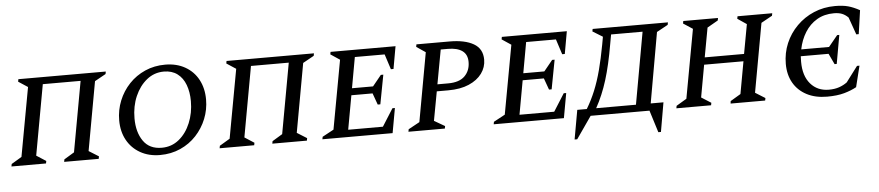

<svg xmlns="http://www.w3.org/2000/svg" viewBox="-42 -836 5697 1245"><g transform="rotate(-5 2806.5 -213.5)"><path d="M3 0 6 -16 73 -56 155 -504 94 -544 97 -560H666L663 -544L591 -504L510 -56L574 -16L571 0H346L349 -16L415 -56L498 -514H252L169 -56L231 -16L228 0Z M970 10Q897 10 841.5 -21.5Q786 -53 755.5 -108.5Q725 -164 725 -237Q725 -304 749.5 -364.5Q774 -425 818 -471.5Q862 -518 922 -544.5Q982 -571 1053 -571Q1127 -571 1182.5 -539.5Q1238 -508 1268 -452Q1298 -396 1298 -323Q1298 -257 1274 -197.5Q1250 -138 1206.5 -91Q1163 -44 1102.5 -17Q1042 10 970 10ZM985 -36Q1049 -36 1097 -75Q1145 -114 1172 -179Q1199 -244 1199 -321Q1199 -380 1181.5 -427Q1164 -474 1128.5 -500.5Q1093 -527 1041 -527Q978 -527 929.5 -488Q881 -449 853 -384.5Q825 -320 825 -241Q825 -151 865 -93.5Q905 -36 985 -36Z M1358 0 1361 -16 1428 -56 1510 -504 1449 -544 1452 -560H2021L2018 -544L1946 -504L1865 -56L1929 -16L1926 0H1701L1704 -16L1770 -56L1853 -514H1607L1524 -56L1586 -16L1583 0Z M2027 0 2030 -16 2104 -56 2186 -504 2126 -544 2129 -560H2552L2526 -414H2509L2477 -513H2283L2247 -313H2384L2441 -383H2457L2421 -193H2404L2377 -268H2239L2199 -47H2425L2497 -161H2513L2484 0Z M2587 0 2590 -16 2663 -56 2744 -504 2685 -544 2688 -560H2904Q3003 -560 3060 -527Q3117 -494 3117 -423Q3117 -374 3087.5 -333.5Q3058 -293 3002.5 -269Q2947 -245 2868 -245H2793L2758 -56L2827 -16L2824 0ZM2842 -513 2801 -290H2871Q2944 -290 2979.5 -325.5Q3015 -361 3015 -417Q3015 -466 2982 -489.5Q2949 -513 2889 -513Z M3142 0 3145 -16 3219 -56 3301 -504 3241 -544 3244 -560H3667L3641 -414H3624L3592 -513H3398L3362 -313H3499L3556 -383H3572L3536 -193H3519L3492 -268H3354L3314 -47H3540L3612 -161H3628L3599 0Z M3773 0 3673 144H3656L3690 -46H3752Q3784 -99 3808.5 -158.5Q3833 -218 3852 -290Q3871 -362 3888 -454L3897 -504L3832 -544L3835 -560H4325L4322 -544L4249 -504L4168 -46H4251L4218 144H4201L4156 0ZM3940 -453Q3917 -318 3887 -221.5Q3857 -125 3813 -46H4072L4156 -514H3951Z M4331 0 4334 -16 4401 -56 4483 -504 4422 -544 4425 -560H4651L4648 -544L4578 -504L4543 -313H4799L4834 -504L4775 -544L4778 -560H5004L5001 -544L4929 -504L4848 -56L4912 -16L4909 0H4684L4686 -16L4753 -56L4791 -266H4535L4497 -56L4560 -16L4557 0Z M5312 10Q5235 10 5179 -19.5Q5123 -49 5093 -101.5Q5063 -154 5063 -225Q5063 -296 5089.5 -358.5Q5116 -421 5164 -469Q5212 -517 5275.5 -544Q5339 -571 5413 -571Q5464 -571 5498.5 -561.5Q5533 -552 5573 -530L5551 -376H5535L5495 -489Q5476 -508 5454.5 -516.5Q5433 -525 5402 -525Q5339 -525 5291.5 -497Q5244 -469 5213.5 -420Q5183 -371 5171 -310H5352L5411 -382H5425L5392 -196H5378L5345 -266H5164Q5163 -248 5163 -230Q5163 -138 5208 -86Q5253 -34 5327 -34Q5365 -34 5394 -44Q5423 -54 5446 -71L5522 -172H5538L5504 -35Q5470 -16 5424 -3Q5378 10 5312 10Z"/></g></svg>

Font: Spectral SC Medium
Style: Italic
Weight: 500
Italic angle: -10°
Designer: Jean-Baptiste Levee
Foundry: Production Type
Version: Version 2.001